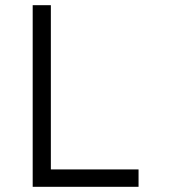

<svg xmlns="http://www.w3.org/2000/svg" viewBox="-20 -720 656 740"><path d="M106 0V-700H176V-67H514V0Z"/></svg>

Font: Overpass Mono Light
Style: Regular
Weight: 300
Monospace: yes
Designer: Delve Withrington, Dave Bailey
Foundry: Delve Fonts LLC
Version: Version 4.000